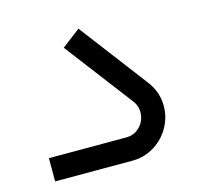

<svg xmlns="http://www.w3.org/2000/svg" viewBox="-75 -541 654 623"><g transform="rotate(-15 251.5 -229.5)"><path d="M411.3 -231.6 238.5 -459.1 176.5 -411.8 349.3 -184.7Q364.9 -164.1 362.4 -138.8Q359.8 -113.5 341.7 -95.8Q323.5 -78.1 296.4 -78.1H37.2V0H296.4Q338.2 0 372.5 -21.8Q406.7 -43.7 425.1 -79.5Q443.5 -115.3 440.7 -156Q438 -196.7 411.3 -231.6Z"/></g></svg>

Font: Arad
Style: Regular
Weight: 400
Designer: Mohammad Darvishi
Version: Version 1.010;September 21, 2024;FontCreator 15.0.0.2992 64-